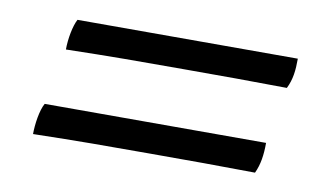

<svg xmlns="http://www.w3.org/2000/svg" viewBox="-39 -439 628 369"><g transform="rotate(10 275.0 -254.5)"><path d="M75 -310C165 -312 216 -312 303 -312C388 -312 427 -312 506 -311C515 -329 517 -347 517 -370H87C80 -357 75 -331 75 -310ZM41 -139C131 -141 183 -141 270 -141C355 -141 395 -141 474 -140C482 -157 485 -176 485 -200H53C45 -186 41 -158 41 -139Z"/></g></svg>

Font: Vollkorn Semibold
Style: Italic
Weight: 600
Italic angle: -11°
Designer: Friedrich Althausen
Foundry: Friedrich Althausen
Version: Version 4.015;PS 004.015;hotconv 1.0.88;makeotf.lib2.5.64775